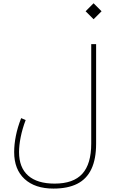

<svg xmlns="http://www.w3.org/2000/svg" viewBox="-20 -879 688 1151"><path d="M493.2 -811.5 541 -763.7 588.9 -811.5 541 -859.4ZM307.6 221.7Q203.1 221.7 148.7 173.6Q94.2 125.5 94.2 32.7Q94.2 -7.3 104 -56.9Q113.8 -106.4 133.8 -159.2L106.9 -170.9Q85.4 -116.2 75.2 -64.9Q64.9 -13.7 64.9 32.7Q64.9 136.7 127.4 194.1Q189.9 251.5 300.3 251.5Q386.2 251.5 442.9 222.9Q499.5 194.3 527.8 134.5Q556.2 74.7 556.2 -18.6V-614.3H526.9V-18.6Q526.9 104 473.4 162.8Q419.9 221.7 307.6 221.7Z"/></svg>

Font: Estedad-FD VF
Style: Regular
Weight: 100
Designer: Amin Abedi
Version: Version 7.3